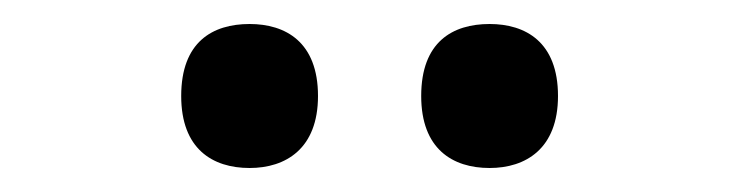

<svg xmlns="http://www.w3.org/2000/svg" viewBox="-20 -768 617 160"><path d="M388 -628C418 -628 445 -644 445 -688C445 -733 418 -748 388 -748C357 -748 331 -733 331 -688C331 -644 357 -628 388 -628ZM188 -628C218 -628 245 -644 245 -688C245 -733 218 -748 188 -748C157 -748 131 -733 131 -688C131 -644 157 -628 188 -628Z"/></svg>

Font: Noto Serif Oriya SemiBold
Style: Regular
Weight: 600
Designer: David Williams
Foundry: Google LLC, David Williams
Version: Version 1.051